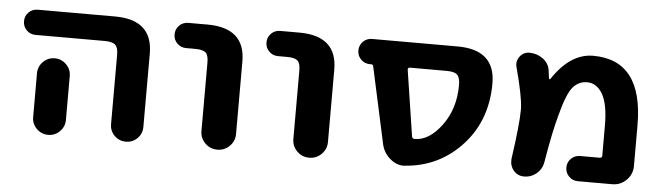

<svg xmlns="http://www.w3.org/2000/svg" viewBox="-40 -697 2810 815"><g transform="rotate(5 1365.0 -289.0)"><path d="M92.8 -438.5Q70.3 -438.5 54.7 -454.1Q39.1 -469.7 39.1 -492.2Q39.1 -514.6 54.7 -530.3Q70.3 -545.9 92.8 -545.9H421.9Q583 -545.9 583 -402.3V-89.8Q583 -60.5 563 -40.5Q543 -20.5 514.2 -20.5Q485.4 -20.5 465.3 -40.5Q445.3 -60.5 445.3 -89.8V-385.7Q445.3 -416 432.6 -427.2Q419.9 -438.5 386.7 -438.5ZM252.9 -277.3V-155.3V-89.8Q252.9 -61.5 232.4 -41Q211.9 -20.5 183.1 -20.5Q154.3 -20.5 133.8 -41Q113.3 -61.5 113.3 -89.8V-155.3V-277.3Q113.3 -305.7 133.8 -326.2Q154.3 -346.7 183.1 -346.7Q211.9 -346.7 232.4 -326.2Q252.9 -305.7 252.9 -277.3Z M734.4 -438.5Q711.9 -438.5 696.3 -454.1Q680.7 -469.7 680.7 -492.2Q680.7 -514.6 696.3 -530.3Q711.9 -545.9 734.4 -545.9H816.4Q977.5 -545.9 977.5 -402.3V-93.8Q977.5 -63.5 956.1 -42Q934.6 -20.5 903.8 -20.5Q873 -20.5 851.6 -42Q830.1 -63.5 830.1 -93.8V-385.7Q830.1 -417 817.9 -427.7Q805.7 -438.5 772.5 -438.5Z M1126 -438.5Q1103.5 -438.5 1087.9 -454.1Q1072.3 -469.7 1072.3 -492.2Q1072.3 -514.6 1087.9 -530.3Q1103.5 -545.9 1126 -545.9H1208Q1369.1 -545.9 1369.1 -402.3V-93.8Q1369.1 -63.5 1347.7 -42Q1326.2 -20.5 1295.4 -20.5Q1264.6 -20.5 1243.2 -42Q1221.7 -63.5 1221.7 -93.8V-385.7Q1221.7 -417 1209.5 -427.7Q1197.3 -438.5 1164.1 -438.5Z M1687.5 -438.5Q1683.6 -438.5 1681.2 -435.5Q1678.7 -432.6 1679.7 -428.7L1722.7 -148.4Q1724.6 -138.7 1734.4 -138.7Q1795.9 -138.7 1849.1 -210.4Q1902.3 -282.2 1902.3 -382.8Q1902.3 -415 1890.1 -426.8Q1877.9 -438.5 1844.7 -438.5ZM1532.2 -431.6Q1530.3 -438.5 1523.4 -438.5H1517.6Q1495.1 -438.5 1479.5 -454.1Q1463.9 -469.7 1463.9 -492.2Q1463.9 -514.6 1479.5 -530.3Q1495.1 -545.9 1517.6 -545.9H1881.8Q2043 -545.9 2043 -402.3Q2043 -237.3 1936.5 -128.9Q1841.8 -33.2 1707 -22.5Q1703.1 -21.5 1698.2 -21.5Q1667 -21.5 1641.6 -43Q1612.3 -66.4 1603.5 -103.5Z M2280.3 -444.3Q2280.3 -442.4 2282.7 -441.4Q2285.2 -440.4 2286.1 -442.4Q2361.3 -556.6 2459 -556.6Q2671.9 -556.6 2671.9 -278.3V-105.5Q2671.9 -70.3 2647 -45.4Q2622.1 -20.5 2586.9 -20.5H2440.4Q2418 -20.5 2402.3 -36.1Q2386.7 -51.8 2386.7 -74.2Q2386.7 -96.7 2402.3 -112.3Q2418 -127.9 2440.4 -127.9H2524.4Q2534.2 -127.9 2534.2 -137.7V-265.6Q2534.2 -356.4 2509.3 -399.4Q2484.4 -442.4 2443.4 -442.4Q2407.2 -442.4 2382.8 -414.1Q2358.4 -385.7 2334 -293Q2313.5 -219.7 2292 -89.8Q2287.1 -59.6 2264.2 -40Q2241.2 -20.5 2210.9 -20.5Q2183.6 -20.5 2166 -41Q2151.4 -58.6 2151.4 -80.1Q2151.4 -85 2151.4 -89.8Q2172.9 -240.2 2172.9 -298.8Q2172.9 -304.7 2172.9 -309.6Q2170.9 -360.4 2138.7 -480.5Q2136.7 -487.3 2136.7 -495.1Q2136.7 -510.7 2147.5 -525.4Q2163.1 -545.9 2188.5 -545.9Q2219.7 -545.9 2245.1 -527.8Q2270.5 -509.8 2275.4 -480.5Q2278.3 -462.9 2280.3 -444.3Z"/></g></svg>

Font: Gen Jyuu GothicX Bold
Style: Bold
Weight: 700
Designer: Ryoko NISHIZUKA (kana &amp; ideographs); Paul D. Hunt (Latin, Greek &amp; Cyrillic); Wenlong ZHANG (bopomofo); Sandoll C
Version: Version 1.058.20140828